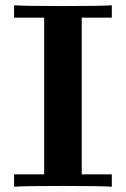

<svg xmlns="http://www.w3.org/2000/svg" viewBox="-20 -706 476 726"><path d="M33.2 0V-46.9H147V-639.2H33.2V-686Q74.2 -683.1 218 -683.1Q361.8 -683.1 402.8 -686V-639.2H289.1V-46.9H402.8V0Q361.8 -2.9 218 -2.9Q74.2 -2.9 33.2 0Z"/></svg>

Font: CMU Serif
Style: Bold
Weight: 700
Version: Version 0.7.0